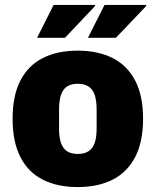

<svg xmlns="http://www.w3.org/2000/svg" viewBox="-20 -745 630 777"><path d="M294 12Q212 12 153 -18Q94 -48 62.5 -109.5Q31 -171 31 -264Q31 -358 62.5 -419Q94 -480 153 -510Q212 -540 294 -540Q377 -540 436 -510Q495 -480 527 -419Q559 -358 559 -264Q559 -171 527 -109.5Q495 -48 436 -18Q377 12 294 12ZM295 -122Q322 -122 339 -133.5Q356 -145 363.5 -167.5Q371 -190 371 -225V-302Q371 -337 363.5 -360Q356 -383 339 -394.5Q322 -406 295 -406Q267 -406 250.5 -394.5Q234 -383 226.5 -360Q219 -337 219 -302V-225Q219 -190 226.5 -167.5Q234 -145 250.5 -133.5Q267 -122 295 -122ZM130 -592 197 -725H364L365 -721L243 -592ZM336 -592 403 -725H570L572 -721L449 -592Z"/></svg>

Font: Archivo SemiCondensed Black
Style: Regular
Weight: 900
Width: 4
Designer: Hector Gatti
Foundry: Omnibus-Type
Version: Version 2.001